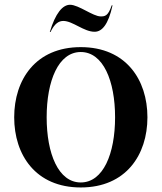

<svg xmlns="http://www.w3.org/2000/svg" viewBox="-20 -794 694 825"><path d="M327 11.5C521 11.5 613.5 -128.5 613.5 -290C613.5 -451.5 521 -591.5 327 -591.5C133 -591.5 41 -451.5 41 -290C41 -128.5 133 11.5 327 11.5ZM180.5 -290C180.5 -446.5 231 -570.5 327 -570.5C423.5 -570.5 474.5 -446.5 474.5 -290C474.5 -133.5 423.5 -10 327 -10C231 -10 180.5 -133.5 180.5 -290ZM194 -656.5H197C215 -694 233.5 -704 252 -704C292.5 -704 340 -657.5 386.5 -657.5C418 -657.5 445.5 -688 463.5 -771H460C444.5 -724.5 430.5 -723.5 412.5 -723.5C379.5 -723.5 318 -773.5 281 -773.5C249 -773.5 218 -737 194 -656.5Z"/></svg>

Font: Beautique Display
Style: Bold
Weight: 700
Designer: Nhat-Quang Ngo
Version: Version 1.100;Glyphs 3.2.3 (3260)